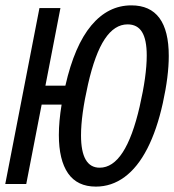

<svg xmlns="http://www.w3.org/2000/svg" viewBox="-29 -689 652 719"><path d="M330.1 9.8Q260.3 9.8 225.8 -40Q191.4 -89.8 191.4 -183.6Q191.4 -234.4 201.7 -297.4H127L69.3 0H-9.3L118.7 -658.7H197.3L141.1 -368.2H215.8Q250 -518.6 313 -593.8Q376 -668.9 462.9 -668.9Q603 -668.9 603 -479.5Q603 -403.8 580.8 -303.2Q558.6 -202.6 522.5 -132.3Q486.3 -62 437.5 -26.1Q388.7 9.8 330.1 9.8ZM520.5 -481.4Q520.5 -540.5 502.9 -569.1Q485.4 -597.7 448.7 -597.7Q399.9 -597.7 363.3 -542.7Q326.7 -487.8 300.5 -372.8Q274.4 -257.8 274.4 -182.1Q274.4 -61 344.2 -61Q393.1 -61 430.4 -118.4Q467.8 -175.8 494.1 -290.5Q520.5 -405.3 520.5 -481.4Z"/></svg>

Font: Cousine
Style: Italic
Weight: 400
Italic angle: -12°
Monospace: yes
Designer: Steve Matteson
Foundry: Monotype Imaging Inc.
Version: Version 1.21